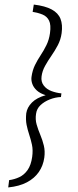

<svg xmlns="http://www.w3.org/2000/svg" viewBox="-20 -684 341 841"><path d="M16 137 20 105Q43 102 64.5 92Q86 82 101 60.5Q116 39 121 3Q125 -27 120 -50Q115 -73 108 -94Q101 -115 96.5 -137Q92 -159 95 -188Q99 -214 120 -235Q141 -256 180 -267Q155 -275 141 -288Q127 -301 121.5 -316.5Q116 -332 118 -347Q122 -376 133 -398.5Q144 -421 158 -442Q172 -463 183.5 -486.5Q195 -510 199 -539Q204 -575 195 -593.5Q186 -612 167 -620Q148 -628 123 -632L128 -664Q178 -658 206.5 -642.5Q235 -627 245 -601.5Q255 -576 250 -539Q246 -510 233 -485.5Q220 -461 205 -439.5Q190 -418 177.5 -395.5Q165 -373 162 -349Q159 -326 171.5 -309.5Q184 -293 205.5 -285Q227 -277 249 -275L247 -259Q222 -258 198 -248.5Q174 -239 157.5 -223.5Q141 -208 138 -186Q134 -161 140.5 -138.5Q147 -116 156.5 -93.5Q166 -71 172 -46.5Q178 -22 174 7Q169 42 150 69.5Q131 97 98 114.5Q65 132 16 137Z"/></svg>

Font: Alumni Sans Thin Light
Style: Italic
Weight: 300
Italic angle: -8°
Version: Version 1.016